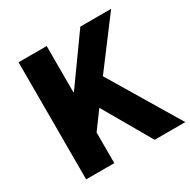

<svg xmlns="http://www.w3.org/2000/svg" viewBox="-166 -902 1048 1058"><g transform="rotate(-30 358.5 -372.5)"><path d="M86 0H265V-195L346 -305L522 0H717L450 -446L675 -745H479L268 -450H265V-745H86Z"/></g></svg>

Font: Noto Sans CJK HK Black
Style: Regular
Weight: 900
Designer: Ryoko NISHIZUKA 西塚涼子 (kana, bopomofo & ideographs); Paul D. Hunt (Latin, Greek & Cyrillic); Sandoll Communications 산돌커뮤니
Foundry: Adobe
Version: Version 2.004;hotconv 1.0.118;makeotfexe 2.5.65603